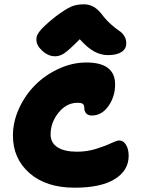

<svg xmlns="http://www.w3.org/2000/svg" viewBox="-20 -956 671 891"><path d="M235.8 -694.8Q204.1 -694.8 176.5 -720Q148.9 -745.1 148.9 -772Q148.9 -781.7 151.1 -788.8Q153.3 -795.9 161.9 -808.1Q170.4 -820.3 189 -837.6Q207.5 -855 238.8 -879.9Q284.2 -913.6 309.3 -924.8Q334.5 -936 370.1 -936Q418.9 -936 455.1 -886.2Q474.1 -861.3 496.8 -841.6Q519.5 -821.8 533.2 -813Q546.9 -804.2 556.4 -789.6Q565.9 -774.9 565.9 -754.9Q565.9 -729 543.7 -714.6Q521.5 -700.2 481 -700.2Q448.7 -700.2 418 -716.6Q387.2 -732.9 350.1 -773.9Q298.3 -721.7 277.6 -708.3Q256.8 -694.8 235.8 -694.8ZM326.2 -85Q194.3 -85 117.2 -152.3Q40 -219.7 40 -327.1Q40 -391.1 68.6 -453.4Q97.2 -515.6 143.8 -562Q190.4 -608.4 253.2 -637.2Q315.9 -666 380.9 -666Q514.2 -666 514.2 -564Q514.2 -508.3 483.4 -464.1Q452.6 -419.9 405.8 -419.9Q389.2 -419.9 380.1 -429.7Q371.1 -439.5 371.1 -455.1Q371.1 -468.3 364.7 -473.6Q358.4 -479 339.8 -479Q288.6 -479 251.7 -433.3Q214.8 -387.7 214.8 -332Q214.8 -293 247.1 -272.5Q279.3 -252 336.9 -252Q383.8 -252 425.8 -265.1Q467.8 -278.3 495.1 -291.3Q522.5 -304.2 533.2 -304.2Q552.7 -304.2 564.9 -283.9Q577.1 -263.7 577.1 -232.9Q577.1 -165 512.9 -125Q448.7 -85 326.2 -85Z"/></svg>

Font: Shantell Sans Irregular Bouncy
Style: Regular
Weight: 800
Designer: Stephen Nixon, Anya Danilova, Shantell Martin
Foundry: Arrow Type
Version: Version 1.006;[9816181b4]